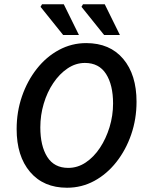

<svg xmlns="http://www.w3.org/2000/svg" viewBox="-20 -868 687 900"><path d="M294 12Q184 12 121 -62Q58 -136 58 -263Q58 -344 83 -416.5Q108 -489 152.5 -545.5Q197 -602 256.5 -634Q316 -666 384 -666Q495 -666 557.5 -592Q620 -518 620 -391Q620 -310 595 -237.5Q570 -165 525.5 -108.5Q481 -52 422 -20Q363 12 294 12ZM300 -81Q344 -81 382 -106.5Q420 -132 448.5 -175Q477 -218 493.5 -272Q510 -326 510 -383Q510 -470 477 -521.5Q444 -573 378 -573Q335 -573 297 -547.5Q259 -522 230 -479Q201 -436 185 -382Q169 -328 169 -271Q169 -184 201.5 -132.5Q234 -81 300 -81ZM276 -704 170 -836 177 -848H279L350 -704ZM468 -704 362 -836 369 -848H471L542 -704Z"/></svg>

Font: Source Sans 3 Semibold
Style: Italic
Weight: 600
Italic angle: -11°
Designer: Paul D. Hunt
Foundry: Adobe
Version: Version 3.052;hotconv 1.1.0;makeotfexe 2.6.0